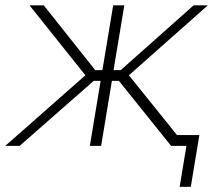

<svg xmlns="http://www.w3.org/2000/svg" viewBox="-34 -556 812 732"><path d="M-13.7 0 291.5 -269 78.6 -535.6H132.8L329.1 -288.6H356.4L397.5 -535.6H439.9L398.9 -288.6H426.3L704.1 -535.6H758.3L457.5 -269L673.8 0H618.2L419.4 -247.6H392.6L351.6 0H308.6L349.6 -247.6H323.2L41 0ZM650.9 156.2 676.8 0H629.4L636.2 -41H726.1L693.4 156.2Z"/></svg>

Font: Inter Display Extra Light
Style: Italic
Weight: 200
Italic angle: -9.39999°
Designer: Rasmus Andersson
Foundry: rsms
Version: Version 4.000;git-4fc901f